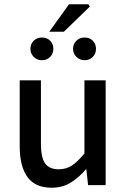

<svg xmlns="http://www.w3.org/2000/svg" viewBox="-20 -864 590 896"><path d="M221 12Q144 12 108 -38Q72 -88 72 -181V-489H171V-193Q171 -129 190.5 -101.5Q210 -74 254 -74Q289 -74 315.5 -91.5Q342 -109 374 -148V-489H473V0H391L383 -74H381Q348 -35 309.5 -11.5Q271 12 221 12ZM175 -583Q153 -583 137.5 -598.5Q122 -614 122 -636Q122 -659 137.5 -674Q153 -689 175 -689Q199 -689 214 -674Q229 -659 229 -636Q229 -614 214 -598.5Q199 -583 175 -583ZM375 -583Q352 -583 336.5 -598.5Q321 -614 321 -636Q321 -659 336.5 -674Q352 -689 375 -689Q398 -689 413 -674Q428 -659 428 -636Q428 -614 413 -598.5Q398 -583 375 -583ZM210 -716 302 -844H393L399 -833L278 -716Z"/></svg>

Font: Source Sans 3 ExtraLight Medium
Style: Regular
Weight: 500
Version: Version 3.052;hotconv 1.1.0;makeotfexe 2.6.0